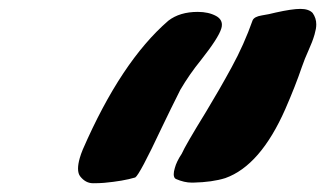

<svg xmlns="http://www.w3.org/2000/svg" viewBox="-20 -839 738 436"><path d="M418.9 -424.3H415.5Q398.4 -424.3 379.4 -432.6Q374.5 -435.1 374.5 -443.4Q374.5 -449.2 377 -457.5Q380.9 -472.2 392.6 -489.7Q400.9 -508.8 447.8 -585Q478.5 -635.7 506.3 -686.8Q534.2 -737.8 553.7 -793Q557.6 -801.3 574.5 -804Q591.3 -806.6 606 -810.5Q643.1 -818.8 662.1 -818.8Q681.2 -818.8 689.9 -809.6Q698.2 -797.9 698.2 -783.7Q698.2 -778.8 697.3 -773.4L694.3 -760.7Q689.5 -744.1 680.7 -724.9Q671.9 -705.6 665.5 -687Q650.9 -644 627.9 -591.3Q571.3 -462.9 491.7 -434.6Q462.4 -425.3 418.9 -424.3ZM429.2 -812Q453.6 -812 470.7 -802.7Q483.9 -795.4 483.9 -782.7Q483.9 -778.3 482.4 -773.9Q476.1 -752.9 436 -702.1Q410.2 -670.4 389.6 -635.3Q367.7 -591.8 346.7 -547.9Q296.9 -441.9 287.1 -436Q259.3 -427.7 216.3 -423.8Q205.6 -422.9 191.4 -422.9Q174.3 -422.9 162.1 -438.5Q157.2 -444.8 157.2 -456.1Q157.2 -466.3 161.1 -480Q163.6 -488.8 168 -499.5Q254.9 -699.2 362.3 -792Q388.2 -812 429.2 -812Z"/></svg>

Font: Weird Comic
Style: Italic
Weight: 400
Italic angle: -16°
Designer: GGBotNet
Foundry: GGBotNet
Version: 0.80